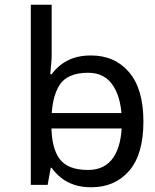

<svg xmlns="http://www.w3.org/2000/svg" viewBox="-20 -780 655 810"><path d="M536 -238V-303H160V-238ZM365 10Q465 10 525 -59.5Q585 -129 585 -267Q585 -405 524.5 -475.5Q464 -546 364 -546Q322 -546 291 -535.5Q260 -525 237 -507Q214 -489 198 -467H192Q193 -480 195.5 -505.5Q198 -531 198 -546V-760H110V0H181L194 -72H198Q214 -49 237 -30.5Q260 -12 291.5 -1Q323 10 365 10ZM351 -63Q266 -63 231.5 -109.5Q197 -156 197 -250V-266Q197 -366 230 -419.5Q263 -473 352 -473Q423 -473 458.5 -416.5Q494 -360 494 -265Q494 -169 458.5 -116Q423 -63 351 -63Z"/></svg>

Font: bangla15
Style: Regular
Weight: 400
Designer: Jelle Bosma - Monotype Design Team
Foundry: Monotype Imaging Inc.
Version: Version 2.006